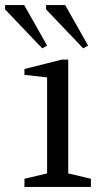

<svg xmlns="http://www.w3.org/2000/svg" viewBox="-66 -734 400 754"><path d="M30 0V-32L119 -53V-430L30 -440V-463L177 -500H202V-53L291 -32V0ZM261 -544 115 -697V-714H190L280 -555ZM100 -544 -46 -697V-714H29L119 -555Z"/></svg>

Font: Manuale
Style: Regular
Weight: 400
Designer: Eduardo Tunni / Pablo Cosgaya
Foundry: Eduardo Tunni / Pablo Cosgaya
Version: Version 1.002